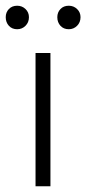

<svg xmlns="http://www.w3.org/2000/svg" viewBox="-49 -650 301 670"><path d="M75 0V-465H127V0ZM11 -548Q-7 -548 -18 -560Q-29 -572 -29 -590Q-29 -607 -18 -618.5Q-7 -630 11 -630Q28 -630 40 -618.5Q52 -607 52 -590Q52 -572 40 -560Q28 -548 11 -548ZM191 -548Q173 -548 162 -560Q151 -572 151 -590Q151 -607 162 -618.5Q173 -630 191 -630Q208 -630 220 -618.5Q232 -607 232 -590Q232 -572 220 -560Q208 -548 191 -548Z"/></svg>

Font: Outfit ExtraLight
Style: Regular
Weight: 200
Designer: Rodrigo Fuenzalida
Foundry: fragTYPE
Version: Version 1.100; ttfautohint (v1.8.4.7-5d5b);gftools[0.9.27]